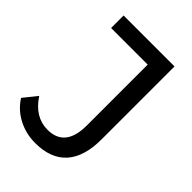

<svg xmlns="http://www.w3.org/2000/svg" viewBox="-253 -879 989 989"><g transform="rotate(45 242.0 -384.5)"><path d="M-24.4 -104.4 34.4 -177.8Q95.6 -84.4 187.8 -84.4Q315.6 -84.4 315.6 -243.3V-686.7H48.9V-777.8H420V-247.8Q420 -120 362.2 -55.6Q304.4 8.9 191.1 8.9Q124.4 8.9 67.2 -20.6Q10 -50 -24.4 -104.4Z"/></g></svg>

Font: Paperlogy 5 Medium
Style: Regular
Weight: 500
Designer: redesigned by Lee Juim, glyphs from Gmarket Sans & Montserrat
Foundry: PT&
Version: Version 1.001